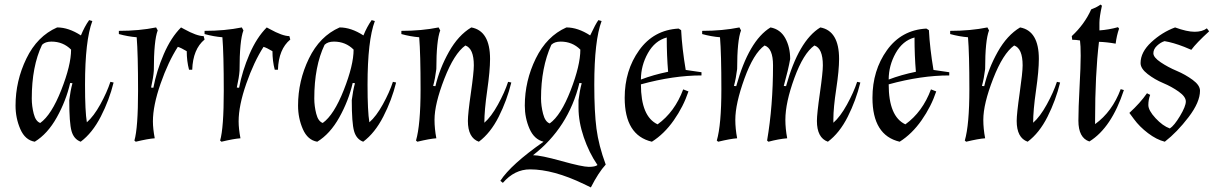

<svg xmlns="http://www.w3.org/2000/svg" viewBox="-20 -605 5310 840"><path d="M48 -143Q48 -251 95.5 -349Q143 -447 230 -485Q280 -485 334 -450Q350 -489 370 -517L384 -513Q352 -428 352 -234Q352 -117 360 -70Q390 -96 419 -148.5Q448 -201 463 -247L477 -244Q458 -167 421 -95Q384 -23 333 15Q303 4 293 -31.5Q283 -67 283 -167Q288 -208 297 -241L287 -242Q269 -164 228.5 -91.5Q188 -19 132 15Q90 8 69 -40Q48 -88 48 -143ZM119 -174Q119 -141 127.5 -107.5Q136 -74 156 -67Q205 -102 248 -211Q291 -320 291 -388Q256 -423 205 -423Q178 -423 164 -409Q119 -315 119 -174Z M797 -381Q772 -396 758 -400Q716 -335 682.5 -239Q649 -143 649 -74Q649 -42 657 0Q628 2 574 15L568 10Q584 -45 584 -207.5Q584 -370 578 -442Q540 -445 500 -456V-470Q589 -470 663 -485L670 -472Q653 -428 653 -296Q651 -267 641 -222L651 -221Q665 -295 696.5 -368Q728 -441 772 -485L785 -478Q841 -447 871 -447L875 -432Q824 -390 821 -300H807Q797 -338 797 -381Z M1172 -381Q1147 -396 1133 -400Q1091 -335 1057.5 -239Q1024 -143 1024 -74Q1024 -42 1032 0Q1003 2 949 15L943 10Q959 -45 959 -207.5Q959 -370 953 -442Q915 -445 875 -456V-470Q964 -470 1038 -485L1045 -472Q1028 -428 1028 -296Q1026 -267 1016 -222L1026 -221Q1040 -295 1071.5 -368Q1103 -441 1147 -485L1160 -478Q1216 -447 1246 -447L1250 -432Q1199 -390 1196 -300H1182Q1172 -338 1172 -381Z M1284 -143Q1284 -251 1331.5 -349Q1379 -447 1466 -485Q1516 -485 1570 -450Q1586 -489 1606 -517L1620 -513Q1588 -428 1588 -234Q1588 -117 1596 -70Q1626 -96 1655 -148.5Q1684 -201 1699 -247L1713 -244Q1694 -167 1657 -95Q1620 -23 1569 15Q1539 4 1529 -31.5Q1519 -67 1519 -167Q1524 -208 1533 -241L1523 -242Q1505 -164 1464.5 -91.5Q1424 -19 1368 15Q1326 8 1305 -40Q1284 -88 1284 -143ZM1355 -174Q1355 -141 1363.5 -107.5Q1372 -74 1392 -67Q1441 -102 1484 -211Q1527 -320 1527 -388Q1492 -423 1441 -423Q1414 -423 1400 -409Q1355 -315 1355 -174Z M2124 -347Q2124 -296 2111.5 -209Q2099 -122 2099 -68Q2129 -94 2158.5 -147.5Q2188 -201 2203 -247L2217 -244Q2198 -166 2162 -94.5Q2126 -23 2075 15Q2027 -2 2027 -76Q2027 -107 2040 -197.5Q2053 -288 2053 -319Q2053 -393 2016 -406Q1967 -371 1924 -260.5Q1881 -150 1881 -81Q1881 -42 1889 0Q1860 2 1806 15L1800 10Q1820 -59 1820 -214.5Q1820 -370 1814 -442Q1776 -445 1736 -456V-470Q1825 -470 1899 -485L1906 -472Q1889 -428 1889 -303Q1884 -262 1875 -229L1885 -228Q1903 -305 1944 -378Q1985 -451 2042 -485Q2124 -470 2124 -347Z M2276 -143Q2276 -251 2324 -349Q2372 -447 2458 -485Q2508 -485 2562 -450Q2586 -501 2598 -517L2612 -513Q2580 -428 2580 -234Q2580 -116 2589.5 -42.5Q2599 31 2630 115Q2598 150 2565 215L2534 200Q2401 136 2299 136Q2231 136 2180 195L2169 186Q2215 115 2358 15Q2317 5 2296.5 -42Q2276 -89 2276 -143ZM2347 -175Q2347 -142 2356 -107Q2365 -72 2385 -65Q2434 -100 2476.5 -209.5Q2519 -319 2519 -388Q2484 -423 2433 -423Q2406 -423 2392 -409Q2347 -309 2347 -175ZM2594 117Q2557 63 2534 -4.5Q2511 -72 2511 -133V-167Q2516 -208 2525 -241L2515 -242Q2467 -46 2312 74Q2345 74 2436.5 99.5Q2528 125 2556 125Q2584 125 2594 117Z M3049 -275Q2926 -275 2784 -236Q2784 -95 2857 -61Q2932 -115 2969 -214L2992 -205Q2970 -139 2928 -79Q2886 -19 2832 15Q2713 -13 2713 -177Q2713 -297 2776.5 -385.5Q2840 -474 2949 -480L2960 -473Q2964 -394 2980 -299L3049 -289ZM2784 -257Q2839 -278 2903 -291Q2897 -361 2897 -441Q2845 -427 2814.5 -372.5Q2784 -318 2784 -257Z M3651 -347Q3651 -298 3638.5 -215.5Q3626 -133 3626 -84V-68Q3656 -94 3685.5 -147.5Q3715 -201 3730 -247L3744 -244Q3725 -166 3689 -94.5Q3653 -23 3602 15Q3554 -2 3554 -76Q3554 -107 3567 -197.5Q3580 -288 3580 -319Q3580 -394 3543 -406Q3495 -372 3455.5 -264Q3416 -156 3416 -81Q3416 -42 3424 0Q3387 3 3342 15L3336 10Q3362 -142 3362 -319Q3362 -394 3325 -406Q3277 -372 3237 -261.5Q3197 -151 3197 -81Q3197 -42 3205 0Q3176 2 3122 15L3116 10Q3136 -59 3136 -214.5Q3136 -370 3130 -442Q3092 -445 3052 -456V-470Q3141 -470 3215 -485L3222 -472Q3205 -428 3205 -303Q3200 -262 3191 -229L3201 -228Q3256 -427 3351 -485Q3394 -477 3415.5 -438Q3437 -399 3437 -347Q3429 -301 3409 -229L3419 -228Q3474 -427 3569 -485Q3651 -470 3651 -347Z M4133 -275Q4010 -275 3868 -236Q3868 -95 3941 -61Q4016 -115 4053 -214L4076 -205Q4054 -139 4012 -79Q3970 -19 3916 15Q3797 -13 3797 -177Q3797 -297 3860.5 -385.5Q3924 -474 4033 -480L4044 -473Q4048 -394 4064 -299L4133 -289ZM3868 -257Q3923 -278 3987 -291Q3981 -361 3981 -441Q3929 -427 3898.5 -372.5Q3868 -318 3868 -257Z M4525 -347Q4525 -296 4512.5 -209Q4500 -122 4500 -68Q4530 -94 4559.5 -147.5Q4589 -201 4604 -247L4618 -244Q4599 -166 4563 -94.5Q4527 -23 4476 15Q4428 -2 4428 -76Q4428 -107 4441 -197.5Q4454 -288 4454 -319Q4454 -393 4417 -406Q4368 -371 4325 -260.5Q4282 -150 4282 -81Q4282 -42 4290 0Q4261 2 4207 15L4201 10Q4221 -59 4221 -214.5Q4221 -370 4215 -442Q4177 -445 4137 -456V-470Q4226 -470 4300 -485L4307 -472Q4290 -428 4290 -303Q4285 -262 4276 -229L4286 -228Q4304 -305 4345 -378Q4386 -451 4443 -485Q4525 -470 4525 -347Z M4788 -422Q4771 -280 4771 -78V-62Q4846 -116 4883 -215L4897 -211Q4843 -46 4746 14Q4698 -2 4698 -77Q4698 -131 4703 -223Q4708 -315 4708 -361Q4708 -407 4705 -428Q4687 -431 4671 -431L4669 -447Q4725 -499 4754 -564Q4780 -574 4795 -585L4801 -580Q4790 -531 4790 -505Q4790 -479 4790 -472Q4832 -475 4871 -486L4876 -480Q4865 -448 4861 -414Q4822 -421 4788 -422Z M5012 -190Q5004 -169 5004 -145.5Q5004 -122 5035.5 -88Q5067 -54 5098 -43Q5117 -55 5142.5 -97.5Q5168 -140 5168 -161Q5168 -182 5137 -204Q5106 -226 5069 -241.5Q5032 -257 5001 -281Q4970 -305 4970 -329Q4970 -377 5017 -420.5Q5064 -464 5121 -485Q5173 -466 5206.5 -466Q5240 -466 5260 -481L5270 -468Q5214 -417 5192 -387L5161 -400Q5112 -419 5075 -425Q5058 -420 5042 -405Q5026 -390 5026 -372Q5026 -354 5058 -332.5Q5090 -311 5128 -295Q5166 -279 5198 -255.5Q5230 -232 5230 -208Q5230 -158 5180 -92.5Q5130 -27 5076 15Q5040 6 5002.5 -22.5Q4965 -51 4941 -84L4921 -111Q4969 -155 4998 -197Z"/></svg>

Font: Almendra
Style: Italic
Weight: 400
Italic angle: -12°
Designer: Ana Sanfelippo
Foundry: Ana Sanfelippo
Version: Version 1.004